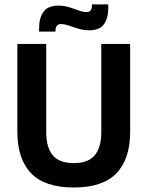

<svg xmlns="http://www.w3.org/2000/svg" viewBox="-20 -839 672 874"><path d="M316 14.5Q184 14.5 121.5 -50.2Q59 -115 59 -239.5V-639H190.5V-236.5Q190.5 -168 220.2 -132.2Q250 -96.5 316 -96.5Q381.5 -96.5 411.2 -132.2Q441 -168 441 -236.5V-639H572.5V-239.5Q572.5 -115 510 -50.2Q447.5 14.5 316 14.5ZM385 -701Q366.5 -701 349 -705.2Q331.5 -709.5 315.5 -715.2Q299.5 -721 285.2 -725.2Q271 -729.5 258.5 -729.5Q244.5 -729.5 238.5 -721.5Q232.5 -713.5 232.5 -698V-695H158V-711.5Q158 -757.5 178 -785.5Q198 -813.5 247 -813.5Q266 -813.5 283.8 -809Q301.5 -804.5 317 -798.8Q332.5 -793 346.8 -788.5Q361 -784 373 -784Q387.5 -784 393 -792Q398.5 -800 398.5 -816V-819H473V-803Q473 -756.5 453.2 -728.8Q433.5 -701 385 -701Z"/></svg>

Font: Anek Latin SemiBold
Style: Regular
Weight: 600
Designer: Yesha Goshar
Foundry: Ek Type
Version: Version 1.003